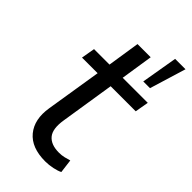

<svg xmlns="http://www.w3.org/2000/svg" viewBox="-224 -765 834 834"><g transform="rotate(45 193.0 -348.0)"><path d="M238 9Q153 9 113.5 -39Q74 -87 87 -167L128 -423H32L43 -486H138L161 -635H242L219 -486H373L362 -423H208L169 -175Q159 -114 181.5 -87Q204 -60 253 -60Q270 -60 284.5 -63.5Q299 -67 312 -71L320 -8Q307 -1 283.5 4Q260 9 238 9ZM293.5 -537.9 322 -705.1H385.8L334.8 -537.9Z"/></g></svg>

Font: Nunito Sans
Style: Italic
Weight: 400
Italic angle: -9°
Designer: Vernon Adams
Foundry: Vernon Adams
Version: Version 3.006; ttfautohint (v1.8.3)